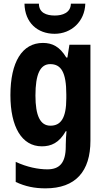

<svg xmlns="http://www.w3.org/2000/svg" viewBox="-20 -884 580 1051"><path d="M447 -864H368C367 -814 322 -799 280 -799C234 -799 193 -814 193 -864H114C116 -759 186 -699 279 -699C370 -699 444 -766 447 -864ZM215 -649C101 -649 37 -544 37 -363C37 -190 99 -83 209 -83C260 -83 304 -102 340 -166H344C342 -144 340 -116 340 -91V-83C340 9 305 43 239 43C190 43 128 31 66 2V112C119 137 170 147 229 147C394 147 475 54 475 -114V-639H360L349 -569H343C307 -629 266 -649 215 -649ZM255 -533C314 -533 343 -489 343 -367V-346C343 -236 312 -196 256 -196C200 -196 174 -251 174 -361C174 -478 200 -533 255 -533Z"/></svg>

Font: Noto Sans Kannada UI Condensed
Style: Bold
Weight: 700
Width: 3
Designer: Jelle Bosma - Monotype Design Team
Foundry: Monotype Imaging Inc.
Version: Version 2.005